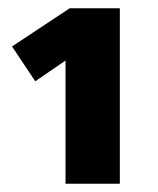

<svg xmlns="http://www.w3.org/2000/svg" viewBox="-20 -763 381 463"><path d="M269 -743V-320H138V-617L65 -567L9 -651L148 -743Z"/></svg>

Font: Fira Sans Extra Condensed Black
Style: Regular
Weight: 900
Width: 1
Designer: Carrois Corporate & Edenspiekermann AG
Foundry: Carrois Corporate GbR & Edenspiekermann AG
Version: Version 4.203